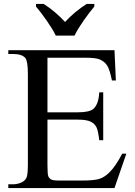

<svg xmlns="http://www.w3.org/2000/svg" viewBox="-20 -951 683 971"><path d="M220 -659V-383H373Q433 -383 453 -401Q479 -425 482 -484H502V-242H482Q476 -292 468 -307Q459 -326 438 -336Q417 -346 373 -346H220V-116Q220 -69 224.5 -59Q229 -49 238.5 -43.5Q248 -38 278 -38H396Q455 -38 481.5 -46Q508 -54 533 -79Q565 -110 598 -174H619L559 0H22V-19H46Q70 -19 92 -30Q109 -39 115 -55Q121 -71 121 -123V-576Q121 -642 108 -658Q90 -678 46 -678H22V-697H559L566 -544H546Q535 -599 522 -619.5Q509 -640 483 -651Q463 -659 412 -659ZM162 -931H201Q215 -922 229.5 -911.5Q244 -901 258 -889Q272 -877 285 -864.5Q298 -852 309 -840Q320 -852 333 -864.5Q346 -877 360.5 -889Q375 -901 389.5 -911.5Q404 -922 418 -931H457V-918Q445 -904 431 -885.5Q417 -867 403 -847Q389 -827 377 -807.5Q365 -788 357 -771H262Q254 -788 242 -807.5Q230 -827 216 -847Q202 -867 188 -885.5Q174 -904 162 -918Z"/></svg>

Font: MM Taunggyi
Style: Regular
Weight: 400
Designer: Khon Soe Zaw Thu
Version: Version 1.00 July 18, 2016, initial release